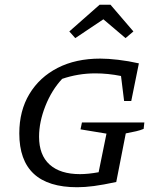

<svg xmlns="http://www.w3.org/2000/svg" viewBox="-20 -779 669 806"><path d="M304 7Q61 7 61 -219Q61 -314 103.5 -384.5Q146 -455 222 -494Q298 -533 401 -533Q433 -533 476 -528Q519 -523 563 -513L531 -355H501L488 -460Q433 -471 380 -471Q343 -471 308 -465Q273 -459 241 -448Q197 -401 170.5 -334Q144 -267 144 -205Q144 -128 188.5 -88Q233 -48 316 -48Q350 -48 394 -56L427 -218L318 -236L324 -265H586L583 -238Q569 -232 551.5 -228Q534 -224 508 -219L468 -15Q412 -3 374 2Q336 7 304 7ZM444 -759 540 -647 507 -619 414 -698 296 -619 271 -647 398 -759Z"/></svg>

Font: Piazzolla SC
Style: Italic
Weight: 400
Italic angle: -11.3°
Designer: Juan Pablo del Peral
Foundry: Huerta Tipografica
Version: Version 1.330